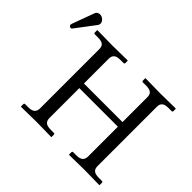

<svg xmlns="http://www.w3.org/2000/svg" viewBox="-189 -936 1150 1150"><g transform="rotate(45 385.5 -361.5)"><path d="M58.1 -724.6Q73.2 -724.6 86.2 -713.1Q99.1 -701.7 99.1 -686.5Q99.1 -678.2 94.2 -671.4L2.4 -549.8Q-3.4 -542 -8.8 -542Q-14.6 -542 -19.3 -546.1Q-23.9 -550.3 -23.9 -555.7Q-23.9 -558.1 -22 -564.9L30.3 -707.5Q33.2 -715.3 41.3 -720Q49.3 -724.6 58.1 -724.6ZM608.9 -71.8V-324.2H282.2V-71.8Q282.2 -48.3 294.9 -37.6Q307.6 -26.9 336.9 -26.9H363.3Q371.6 -26.9 371.6 -18.6V0L369.6 2Q282.7 0 243.7 0L114.7 2L112.8 0V-18.6Q112.8 -26.9 120.6 -26.9H147Q176.3 -26.9 189 -38.3Q201.7 -49.8 201.7 -71.8V-573.7Q201.7 -597.2 189 -607.4Q176.3 -617.7 147 -617.7H120.6Q112.3 -617.7 112.3 -626V-644.5L114.3 -646.5Q201.2 -644.5 240.2 -644.5L369.1 -646.5L371.1 -644.5V-626Q371.1 -617.7 363.3 -617.7H336.9Q307.1 -617.7 294.7 -606.7Q282.2 -595.7 282.2 -573.7V-363.3H608.9V-573.7Q608.9 -597.2 596.2 -607.4Q583.5 -617.7 554.2 -617.7H527.8Q519.5 -617.7 519.5 -626V-644.5L521.5 -646.5Q608.4 -644.5 647.5 -644.5L776.4 -646.5L778.3 -644.5V-626Q778.3 -617.7 770.5 -617.7H744.1Q714.4 -617.7 701.9 -606.7Q689.5 -595.7 689.5 -573.7V-71.8Q689.5 -48.3 702.1 -37.6Q714.8 -26.9 744.1 -26.9H770.5Q778.8 -26.9 778.8 -18.6V0L776.9 2Q689.9 0 650.9 0L522 2L520 0V-18.6Q520 -26.9 527.8 -26.9H554.2Q583.5 -26.9 596.2 -38.3Q608.9 -49.8 608.9 -71.8Z"/></g></svg>

Font: Libertinage
Style: l
Weight: 400
Designer: OSP
Foundry: OSP
Version: Version 1.0; 2008; OFL relea